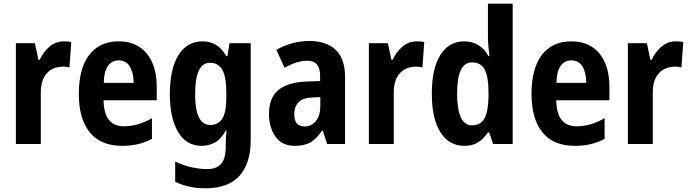

<svg xmlns="http://www.w3.org/2000/svg" viewBox="-20 -780 3739 1040"><path d="M326 -556Q334 -556 344.5 -555.5Q355 -555 366 -552L356 -414Q350 -417 339 -418Q328 -419 324 -419Q266 -419 233.5 -383Q201 -347 201 -279V0H66V-546H169L188 -456H195Q213 -496 246.5 -526Q280 -556 326 -556Z M623 -556Q721 -556 775 -490Q829 -424 829 -309V-237H541Q543 -96 651 -96Q728 -96 803 -140V-28Q735 10 642 10Q525 10 466 -63.5Q407 -137 407 -270Q407 -410 463.5 -483Q520 -556 623 -556ZM623 -453Q588 -453 566 -425Q544 -397 542 -331H704Q703 -387 683 -420Q663 -453 623 -453Z M1078 -556Q1116 -556 1147.5 -538.5Q1179 -521 1206 -476H1212L1223 -546H1338V-21Q1338 105 1277 172.5Q1216 240 1092 240Q1048 240 1008 231.5Q968 223 929 205V95Q975 117 1020 126.5Q1065 136 1102 136Q1152 136 1177.5 107.5Q1203 79 1203 10V2Q1203 -17 1204 -36.5Q1205 -56 1207 -73H1203Q1176 -25 1143 -7.5Q1110 10 1072 10Q989 10 944.5 -65.5Q900 -141 900 -270Q900 -405 946 -480.5Q992 -556 1078 -556ZM1118 -440Q1077 -440 1057 -398Q1037 -356 1037 -268Q1037 -103 1119 -103Q1161 -103 1183.5 -136.5Q1206 -170 1206 -253V-274Q1206 -365 1184 -402.5Q1162 -440 1118 -440Z M1655 -558Q1749 -558 1799 -509.5Q1849 -461 1849 -363V0H1752L1728 -73H1725Q1697 -31 1664 -10.5Q1631 10 1577 10Q1507 10 1472 -40Q1437 -90 1437 -163Q1437 -250 1487.5 -292Q1538 -334 1636 -338L1714 -341V-368Q1714 -451 1646 -451Q1615 -451 1585.5 -441.5Q1556 -432 1521 -413L1477 -510Q1517 -533 1562.5 -545.5Q1608 -558 1655 -558ZM1671 -252Q1620 -250 1597 -226Q1574 -202 1574 -161Q1574 -126 1589 -110.5Q1604 -95 1630 -95Q1667 -95 1691 -124.5Q1715 -154 1715 -205V-254Z M2238 -556Q2246 -556 2256.5 -555.5Q2267 -555 2278 -552L2268 -414Q2262 -417 2251 -418Q2240 -419 2236 -419Q2178 -419 2145.5 -383Q2113 -347 2113 -279V0H1978V-546H2081L2100 -456H2107Q2125 -496 2158.5 -526Q2192 -556 2238 -556Z M2495 10Q2412 10 2365.5 -64Q2319 -138 2319 -273Q2319 -409 2365.5 -482.5Q2412 -556 2493 -556Q2582 -556 2626 -476H2631Q2629 -502 2626 -526Q2623 -550 2623 -574V-760H2757V0H2651L2630 -63H2623Q2599 -28 2569.5 -9Q2540 10 2495 10ZM2537 -101Q2584 -101 2604.5 -139Q2625 -177 2626 -256V-283Q2626 -364 2605.5 -403Q2585 -442 2536 -442Q2456 -442 2456 -274Q2456 -101 2537 -101Z M3075 -556Q3173 -556 3227 -490Q3281 -424 3281 -309V-237H2993Q2995 -96 3103 -96Q3180 -96 3255 -140V-28Q3187 10 3094 10Q2977 10 2918 -63.5Q2859 -137 2859 -270Q2859 -410 2915.5 -483Q2972 -556 3075 -556ZM3075 -453Q3040 -453 3018 -425Q2996 -397 2994 -331H3156Q3155 -387 3135 -420Q3115 -453 3075 -453Z M3641 -556Q3649 -556 3659.5 -555.5Q3670 -555 3681 -552L3671 -414Q3665 -417 3654 -418Q3643 -419 3639 -419Q3581 -419 3548.5 -383Q3516 -347 3516 -279V0H3381V-546H3484L3503 -456H3510Q3528 -496 3561.5 -526Q3595 -556 3641 -556Z"/></svg>

Font: Noto Sans Tamil Condensed
Style: Bold
Weight: 700
Width: 3
Designer: Jelle Bosma - Monotype Design Team
Foundry: Monotype Imaging Inc.
Version: Version 2.004; ttfautohint (v1.8.4.7-5d5b)